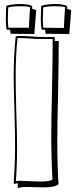

<svg xmlns="http://www.w3.org/2000/svg" viewBox="-20 -897 374 955"><path d="M218 -713H252V-693H272V-679Q272 -600 269 -440Q265 -277 265 -194Q265 -84 271 19Q254 35 198 35Q183 35 153 34Q124 33 111 33Q89 33 68 38Q68 34 68 26Q69 18 69 14Q52 17 48 18Q55 -86 55 -170Q55 -227 52 -342Q48 -457 48 -515Q48 -614 58 -716Q73 -718 76 -718Q104 -718 134 -716Q165 -713 194 -713ZM242 -703H218H195Q156 -703 117 -706Q89 -708 71 -708H67V-706Q58 -624 58 -516Q58 -458 61 -343Q65 -224 65 -164Q65 -80 59 4Q74 2 82 2Q95 2 126 4Q164 6 182 6Q229 6 241 -5Q235 -114 235 -223Q235 -303 239 -463Q242 -621 242 -699ZM151 -728 33 -729Q33 -731 32 -736Q30 -745 30 -749H13Q9 -770 9 -803Q9 -817 10 -843Q11 -861 11 -868Q40 -877 82 -877Q119 -877 140 -867V-853Q144 -852 150 -850Q157 -848 160 -847L151 -729ZM325 -728 207 -729Q207 -731 206 -736Q204 -745 204 -749H187Q183 -770 183 -803Q183 -817 184 -843Q185 -861 185 -868Q214 -877 256 -877Q293 -877 314 -867V-853Q318 -852 324 -850Q331 -848 334 -847L325 -729ZM199 -759 296 -758H298V-760Q298 -768 299.5 -792.5Q301 -817 302 -839L304 -861Q292 -866 256 -866Q215 -866 195 -860Q195 -856 194 -840Q193 -813 193 -799Q193 -774 196 -759ZM25 -759H122H124V-760Q124 -768 125.5 -792.5Q127 -817 128 -839L130 -861Q118 -866 82 -866Q41 -866 21 -860Q21 -856 20 -840Q19 -813 19 -799Q19 -774 22 -759Z"/></svg>

Font: Londrina Shadow
Style: Regular
Weight: 400
Designer: Marcelo Magalhaes
Foundry: Marcelo Magalhães
Version: Version 1.001 2011